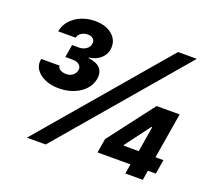

<svg xmlns="http://www.w3.org/2000/svg" viewBox="-123 -894 1174 1057"><g transform="rotate(20 464.0 -366.0)"><path d="M198.7 -314.9Q157.2 -314.9 122.3 -329.3Q87.4 -343.8 68.4 -370.4Q49.3 -397 55.7 -434.1H164.1Q162.6 -421.4 176.8 -412.1Q190.9 -402.8 213.4 -402.8Q234.9 -402.8 250.5 -414.6Q266.1 -426.3 270 -446.3Q273.4 -465.8 258.8 -477.8Q244.1 -489.7 218.3 -489.7H177.2L189.5 -564H230.5Q252.4 -564 270.5 -575.9Q288.6 -587.9 292 -607.4Q295.4 -626.5 283.9 -637.5Q272.5 -648.4 252.9 -648.4Q230.5 -648.4 213.9 -637.5Q197.3 -626.5 193.8 -608.9H91.8Q98.1 -645.5 122.8 -673.3Q147.5 -701.2 184.6 -716.6Q221.7 -731.9 264.6 -731.9Q330.6 -731.9 367.7 -698.2Q404.8 -664.6 397 -612.8Q391.6 -580.1 365 -557.9Q338.4 -535.6 300.3 -531.2L299.8 -527.8Q348.6 -521.5 369.1 -498.3Q389.6 -475.1 383.3 -436.5Q373.5 -382.3 322.5 -348.6Q271.5 -314.9 198.7 -314.9ZM130.4 0 751 -727.5H860.8L240.2 0ZM523.4 -56.6 537.1 -139.6 741.7 -407.7H818.8L799.3 -289.6H753.9L646 -145.5L645 -140.6H878.9L864.7 -56.6ZM707 0 720.2 -82 730.5 -118.7 778.3 -407.7H876.5L809.1 0Z"/></g></svg>

Font: Inter 17pt ExtraBold
Style: Italic
Weight: 800
Italic angle: -9.3988°
Version: Version 4.001;git-66647c0bb